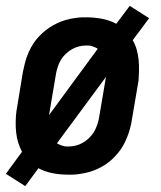

<svg xmlns="http://www.w3.org/2000/svg" viewBox="-27 -587 547 654"><path d="M59 47 -7 5 48 -70Q40 -85 35 -101.5Q30 -118 28 -135.5Q26 -153 26.5 -174.5Q27 -196 29 -208L51 -342Q54 -356 57.5 -370.5Q61 -385 66.5 -399Q72 -413 79 -426Q86 -439 95.5 -451Q105 -463 117 -474Q129 -485 142 -493.5Q155 -502 169 -508.5Q183 -515 197 -519Q211 -523 228 -525.5Q245 -528 255 -528H267Q294 -528 320.5 -523Q347 -518 369 -506L415 -567L481 -525L425 -450Q434 -435 438.5 -418.5Q443 -402 445 -384.5Q447 -367 446.5 -345.5Q446 -324 445 -313L422 -178Q420 -164 416 -149.5Q412 -135 406.5 -121Q401 -107 394 -94Q387 -81 377.5 -69Q368 -57 356.5 -46Q345 -35 332 -26.5Q319 -18 305 -11.5Q291 -5 276.5 -1Q262 3 245 5.5Q228 8 219 8H206Q179 8 152.5 3Q126 -2 104 -14ZM140 -195 306 -421Q300 -425 290 -428.5Q280 -432 274 -432H267Q255 -432 242.5 -429Q230 -426 218.5 -419.5Q207 -413 197.5 -404Q188 -395 181 -384Q174 -373 169.5 -358.5Q165 -344 164 -337ZM199 -88H206Q218 -88 230.5 -91Q243 -94 254.5 -100.5Q266 -107 275.5 -116Q285 -125 292 -136Q299 -147 304 -161.5Q309 -176 310 -184L334 -325L167 -99Q173 -95 183 -91.5Q193 -88 199 -88Z"/></svg>

Font: Iosevka Custom
Style: Bold Italic
Weight: 700
Italic angle: -9°
Designer: Belleve Invis
Foundry: Belleve Invis
Version: Version 30.3.1; ttfautohint (v1.8.3)